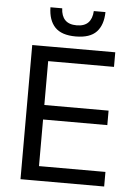

<svg xmlns="http://www.w3.org/2000/svg" viewBox="-57 -868 636 911"><g transform="rotate(5 261.5 -412.5)"><path d="M75.5 0V-639H157.5V0ZM100 0V-69.5H474V0ZM122.5 -291.5V-360.5H463.5V-291.5ZM99.5 -569.5V-639H471V-569.5ZM277 -697.5Q209.5 -697.5 178.2 -730.5Q147 -763.5 146 -825H202Q203.5 -788.5 222 -769.5Q240.5 -750.5 277 -750.5Q313.5 -750.5 332 -769.5Q350.5 -788.5 352.5 -825H408Q407 -763.5 376 -730.5Q345 -697.5 277 -697.5Z"/></g></svg>

Font: Anek Latin
Style: Regular
Weight: 400
Designer: Yesha Goshar
Foundry: Ek Type
Version: Version 1.003